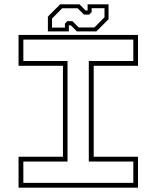

<svg xmlns="http://www.w3.org/2000/svg" viewBox="-20 -860 718 880"><path d="M65 0V-141.5H268.5V-558.5H65V-700H612.5V-558.5H409.5V-141.5H612.5V0ZM87 -22H591V-119.5H387V-580.5H591V-678.5H87V-580.5H289.5V-119.5H87ZM199.5 -716V-784L255.5 -840H344.5L372.5 -812H381.5V-840H477.5V-772L421.5 -716H332.5L304.5 -744H295.5V-716ZM218.5 -733.5H277.5V-751.5L288.5 -763H312L341 -734H412.5L459 -781V-822.5H400V-804.5L389 -793H365L336 -822H265L218.5 -775Z"/></svg>

Font: Tourney Expanded ExtraLight
Style: Regular
Weight: 200
Width: 7
Designer: Tyler Finck
Foundry: Etcetera Type Co
Version: Version 1.010; ttfautohint (v1.8.3)